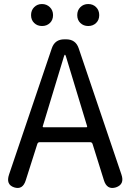

<svg xmlns="http://www.w3.org/2000/svg" viewBox="-20 -929 647 952"><path d="M50 0Q8 -14 25 -64L237 -690Q252 -734 299 -734H308Q355 -734 370 -690L582 -64Q599 -15 555 0Q510 14 495 -36L439 -215Q436 -224 427 -224H177Q168 -224 165 -215L108 -36Q93 14 50 0ZM192 -303Q191 -298 196 -298H408Q413 -298 412 -303L307 -649Q304 -658 302 -658Q300 -658 297 -649ZM188.5 -800Q165 -800 149.5 -815Q134 -830 134 -854Q134 -878 149.5 -893.5Q165 -909 188 -909Q211 -909 227 -893.5Q243 -878 243 -854Q243 -830 227.5 -815Q212 -800 188.5 -800ZM417.5 -800Q394 -800 378.5 -815Q363 -830 363 -854Q363 -878 378.5 -893.5Q394 -909 417.5 -909Q441 -909 456.5 -893.5Q472 -878 472 -854Q472 -830 456.5 -815Q441 -800 417.5 -800Z"/></svg>

Font: Resource Han Rounded KR
Style: Regular
Weight: 400
Designer: Cyano Hao (round all glyphs); Ryoko NISHIZUKA 西塚涼子 (kana, bopomofo & ideographs); Paul D. Hunt (Latin, Greek & Cyrillic)
Foundry: Cyano Hao
Version: 0.990